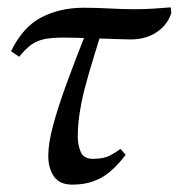

<svg xmlns="http://www.w3.org/2000/svg" viewBox="-20 -493 485 521"><path d="M176 8Q142 8 126.5 -14Q111 -36 111 -70Q111 -105 124.5 -154.5Q138 -204 161 -267Q184 -330 213 -403L256 -408Q234 -338 220.5 -291.5Q207 -245 201 -214Q195 -183 193 -162Q191 -141 191 -122Q191 -100 199 -81Q207 -62 232 -62Q261 -62 277.5 -70.5Q294 -79 307 -89L321 -73Q303 -49 282.5 -30.5Q262 -12 236 -2Q210 8 176 8ZM32 -339 10 -354Q42 -420 92.5 -446Q143 -472 207 -472Q243 -472 278 -470Q313 -468 344 -468Q370 -468 395 -469.5Q420 -471 443 -473L445 -459Q442 -447 434 -434.5Q426 -422 412.5 -411Q399 -400 379.5 -393Q360 -386 334 -386Q321 -386 294.5 -387Q268 -388 238.5 -389Q209 -390 185 -390.5Q161 -391 153 -391Q119 -391 99 -386.5Q79 -382 64 -371Q49 -360 32 -339Z"/></svg>

Font: STIX Two Text
Style: Italic
Weight: 400
Italic angle: -12°
Designer: Ross Mills, John Hudson & Paul Hanslow, Tiro Typeworks Ltd; with prior portions MicroPress Inc. and Coen Hoffman, Elsevi
Foundry: Tiro Typeworks Ltd
Version: Version 2.13 b171